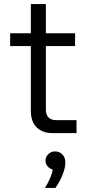

<svg xmlns="http://www.w3.org/2000/svg" viewBox="-20 -656 432 946"><path d="M357 0H241Q189 0 160.5 -28.5Q132 -57 132 -109V-636H206V-115Q206 -91 219 -77.5Q232 -64 257 -64H357ZM350 -429H30V-492H350ZM253 270H201Q219 243 230.5 213Q242 183 240 163L257 182Q235 182 219.5 168.5Q204 155 204 136Q204 117 218 103.5Q232 90 251 90Q274 90 288 105.5Q302 121 302 144Q302 163 295 186Q288 209 277 230.5Q266 252 253 270Z"/></svg>

Font: Wix Madefor Display
Style: Regular
Weight: 400
Designer: Dalton Maag Ltd
Foundry: Dalton Maag Ltd
Version: Version 3.100